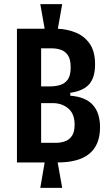

<svg xmlns="http://www.w3.org/2000/svg" viewBox="-20 -792 535 929"><path d="M62 -6V-653H196L175 -772H281L260 -653Q304 -651 345 -635Q386 -619 413 -582Q440 -545 440 -480Q440 -417 411.5 -384.5Q383 -352 320 -343V-329Q394 -323 429 -284.5Q464 -246 464 -176Q464 -6 259 -6L281 117H175L196 -6ZM179 -374H223Q247 -374 270 -380.5Q293 -387 307.5 -406.5Q322 -426 322 -466Q322 -506 308 -525.5Q294 -545 273.5 -551.5Q253 -558 233 -558H179ZM179 -101H252Q272 -101 292.5 -107.5Q313 -114 327 -133Q341 -152 341 -189Q341 -242 310 -267.5Q279 -293 237 -293H179Z"/></svg>

Font: Bricolage Grotesque 10pt Condensed SemiBold
Style: Regular
Weight: 600
Width: 3
Designer: Mathieu Triay
Foundry: Atelier Triay
Version: Version 1.000; ttfautohint (v1.8.4.7-5d5b);gftools[0.9.32]